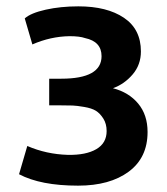

<svg xmlns="http://www.w3.org/2000/svg" viewBox="-20 -567 525 605"><path d="M445 -151Q445 -70 385.5 -26Q326 18 226 18Q108 18 40 -18L66 -107Q126 -81 194 -79Q251 -78 283.5 -97Q316 -116 316 -154Q316 -177 305.5 -193.5Q295 -210 282 -218Q269 -226 245.5 -230Q222 -234 209 -234.5Q196 -235 173 -235H135V-319H173Q300 -319 300 -390Q300 -436 248 -447Q231 -453 199 -453Q139 -452 82 -427L58 -509Q77 -526 124 -536.5Q171 -547 227 -547Q317 -547 370.5 -511Q424 -475 424 -405Q424 -363 398 -332.5Q372 -302 336 -289Q386 -276 415.5 -240.5Q445 -205 445 -151Z"/></svg>

Font: Repo
Style: DemiBold
Weight: 600
Designer: Stefan Peev
Foundry: Context Ltd
Version: Version 001.000